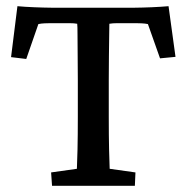

<svg xmlns="http://www.w3.org/2000/svg" viewBox="-20 -598 600 618"><path d="M522.5 -578.1 544.9 -415 495.1 -410.2 456.1 -520.5Q446.3 -522.5 436 -522.9Q425.8 -523.4 417 -523.4H381.8Q373 -523.4 357.9 -523.4Q342.8 -523.4 332 -521.5Q332 -514.6 331.5 -485.8Q331.1 -457 330.6 -417.5Q330.1 -377.9 330.1 -339.8V-221.7Q330.1 -162.1 331.1 -117.2Q332 -72.3 333 -54.7L416 -43L414.1 0H147.5L144.5 -43L227.5 -54.7Q228.5 -72.3 229.5 -117.2Q230.5 -162.1 230.5 -221.7V-339.8Q230.5 -377.9 230 -417.5Q229.5 -457 229.5 -485.8Q229.5 -514.6 228.5 -521.5Q218.8 -523.4 203.6 -523.4Q188.5 -523.4 178.7 -523.4H142.6Q132.8 -523.4 123 -522.9Q113.3 -522.5 103.5 -520.5L64.5 -408.2L15.6 -414.1L36.1 -578.1Q46.9 -577.1 60.5 -576.2Q74.2 -575.2 89.4 -574.7Q104.5 -574.2 118.7 -573.7Q132.8 -573.2 144.5 -573.2H414.1Q425.8 -573.2 439.9 -573.7Q454.1 -574.2 468.8 -574.7Q483.4 -575.2 497.1 -576.2Q510.7 -577.1 522.5 -578.1Z"/></svg>

Font: Crimson Pro ExtraLight Medium
Style: Regular
Weight: 500
Version: Version 1.002